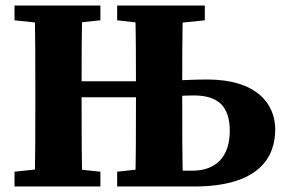

<svg xmlns="http://www.w3.org/2000/svg" viewBox="-20 -677 1035 697"><path d="M32.7 0H344.5V-53.7L202.2 -68.7H172.8L32.7 -53.7V0ZM105.3 0H279.2C276.2 -103 276.2 -207 276.2 -316.3V-347C276.2 -452 276.2 -556 279.2 -657H105.3C108.3 -554 108.3 -450 108.3 -347V-310C108.3 -205 108.3 -101 105.3 0ZM192.2 -323.8H557.6V-382.1H192.2V-323.8ZM405.3 0H559V-68.7H543.3L405.3 -53.7V0ZM470.6 0H644.5C641.5 -103 641.5 -207 641.5 -310.7V-365.1C641.5 -452 641.5 -556 644.5 -657H470.6C473.6 -554 473.6 -450 473.6 -347V-315.6C473.6 -205 473.6 -101 470.6 0ZM559 0H684.6C923.7 0 979.1 -109.3 979.1 -206.9C979.1 -302.5 909.1 -388.4 732.2 -388.4C681 -388.4 611 -385.4 559 -379.3V-321.3C590.6 -327.1 646.5 -330.5 683.7 -330.5C775.7 -330.5 814.1 -287.1 814.1 -201.4C814.1 -108.1 763.7 -57.5 679.5 -57.5H559V0ZM32.7 -603.3 172.8 -588.3H202.2L344.5 -603.3V-657H32.7V-603.3ZM405.3 -603.3 538.2 -588.3H577.6L723.5 -603.3V-657H405.3V-603.3Z"/></svg>

Font: Source Serif Variable
Style: Regular
Weight: 389
Designer: Frank Grießhammer
Foundry: Adobe Systems Incorporated
Version: Version 3.001;hotconv 1.0.111;makeotfexe 2.5.65597